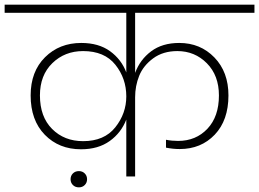

<svg xmlns="http://www.w3.org/2000/svg" viewBox="-52 -760 1116 827"><path d="M492 0V-245Q470 -188 420.5 -152.5Q371 -117 297 -117Q202 -117 141 -179.5Q80 -242 80 -349Q80 -452 142 -513.5Q204 -575 298 -575Q373 -575 422 -539.5Q471 -504 492 -448V-705H-32V-740H1044V-705H530V-446Q551 -503 599 -539Q647 -575 720 -575Q811 -575 871.5 -512.5Q932 -450 932 -349Q932 -242 873 -180Q814 -118 722 -118Q693 -118 663 -124V-158Q688 -153 715 -153Q792 -153 841.5 -205.5Q891 -258 891 -349Q891 -435 839 -487.5Q787 -540 712 -540Q650 -540 607.5 -508.5Q565 -477 547.5 -433.5Q530 -390 530 -341V0ZM288 47Q272 47 262 37Q252 27 252 12Q252 -3 262 -13Q272 -23 288 -23Q303 -23 313 -13Q323 -3 323 12Q323 27 313 37Q303 47 288 47ZM306 -152Q397 -152 444.5 -211.5Q492 -271 492 -345Q492 -422 445 -481Q398 -540 306 -540Q227 -540 173.5 -488Q120 -436 120 -349Q120 -257 172.5 -204.5Q225 -152 306 -152Z"/></svg>

Font: Poppins ExtraLight
Style: Regular
Weight: 275
Designer: Ninad Kale (Devanagari), Jonny Pinhorn (Latin)
Foundry: Indian Type Foundry
Version: Version 3.200;PS 1.000;hotconv 16.6.54;makeotf.lib2.5.65590